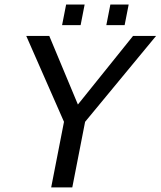

<svg xmlns="http://www.w3.org/2000/svg" viewBox="-20 -815 699 835"><path d="M294.4 0H202.6L258.3 -285.2L94.2 -658.7H194.3L318.8 -360.4L558.6 -658.7H658.7L350.1 -285.2ZM442.4 -705.6 460 -795.4H539.6L522 -705.6ZM250 -705.6 267.6 -795.4H348.1L330.6 -705.6Z"/></svg>

Font: Liberation Mono
Style: Italic
Weight: 400
Italic angle: -12°
Monospace: yes
Designer: Steve Matteson
Foundry: Ascender Corporation
Version: Version 2.1.5